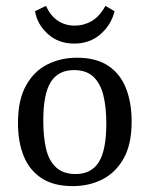

<svg xmlns="http://www.w3.org/2000/svg" viewBox="-20 -622 508 652"><path d="M341 -202Q341 -258 331 -298.5Q321 -339 297 -361.5Q273 -384 231 -384Q178 -384 152.5 -343.5Q127 -303 127 -213Q127 -157 136.5 -116.5Q146 -76 170.5 -53.5Q195 -31 237 -31Q290 -31 315.5 -71.5Q341 -112 341 -202ZM41 -205Q41 -282 68 -331Q95 -380 140.5 -403Q186 -426 241 -426Q306 -426 347 -399Q388 -372 407.5 -323Q427 -274 427 -209Q427 -132 400 -84Q373 -36 328 -13Q283 10 227 10Q162 10 121 -17Q80 -44 60.5 -92Q41 -140 41 -205ZM232 -474Q178 -474 142 -507Q106 -540 99 -584L136 -602Q151 -569 176 -552Q201 -535 234 -535Q265 -535 291.5 -550.5Q318 -566 338 -602L369 -584Q358 -538 321.5 -506Q285 -474 232 -474Z"/></svg>

Font: Yrsa
Style: Regular
Weight: 400
Designer: Anna Giedrys (Yrsa+Rasa design), David Brezina (Yrsa art-direction, Rasa art-direction, design)
Foundry: Rosetta Type Foundry
Version: Version 2.004